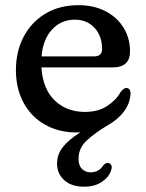

<svg xmlns="http://www.w3.org/2000/svg" viewBox="-20 -500 564 742"><path d="M409.5 157.5Q403 182 375.2 201.8Q347.5 221.5 305 221.5Q256 221.5 228.2 196.2Q200.5 171 200.5 132.5Q200.5 97 223 68.2Q245.5 39.5 290.5 11.5Q284.5 12 278.5 12Q206 12 152.8 -18.8Q99.5 -49.5 70.5 -104Q41.5 -158.5 41.5 -229Q41.5 -300.5 71 -357.2Q100.5 -414 155 -447Q209.5 -480 283.5 -480Q342.5 -480 387.2 -457Q432 -434 457.2 -393.5Q482.5 -353 482.5 -301Q482.5 -239.5 415 -239.5H140Q145.5 -156 191.5 -111.8Q237.5 -67.5 308.5 -67.5Q359.5 -67.5 394.8 -90.8Q430 -114 446 -144.5Q459 -160.5 468.5 -160Q484.5 -159 484.5 -138.5Q483 -102 460.5 -71Q438 -40 399 -17.5Q345 14.5 314.2 43.8Q283.5 73 283.5 113.5Q283.5 140 297 153Q310.5 166 330 166Q344.5 166 357.2 159.8Q370 153.5 378.5 140Q389 127.5 399 130Q405.5 131 409.8 138Q414 145 409.5 157.5ZM269.5 -424Q216.5 -424 181.2 -386Q146 -348 140.5 -282H343Q374.5 -282 374.5 -310.5Q374.5 -361 345.2 -392.5Q316 -424 269.5 -424Z"/></svg>

Font: Fraunces 9pt SuperSoft
Style: Regular
Weight: 400
Version: Version 1.000;[b76b70a41]